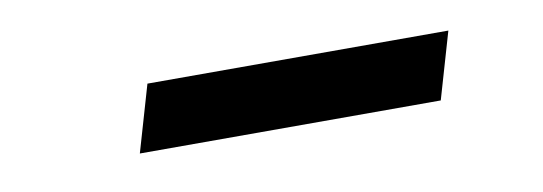

<svg xmlns="http://www.w3.org/2000/svg" viewBox="-26 -445 665 235"><g transform="rotate(-10 307.0 -327.5)"><path d="M159.4 -368.9H533.4L509.4 -286.3H135.4Z"/></g></svg>

Font: Intel One Mono Light
Style: Italic
Weight: 300
Italic angle: -16°
Monospace: yes
Designer: Fred Shallcrass
Foundry: Frere-Jones Type LLC
Version: Version 1.004